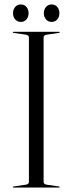

<svg xmlns="http://www.w3.org/2000/svg" viewBox="-20 -843 326 863"><path d="M176 -25Q176 -14.5 192 -12.5L244.5 -5Q248.5 -4.5 248.5 -2.5Q248.5 0 245 0H41Q37.5 0 37.5 -2.5Q37.5 -4.5 41.5 -5L94 -12.5Q110 -14.5 110 -25V-675Q110 -685.5 94 -687.5L41.5 -695Q37.5 -695.5 37.5 -697.5Q37.5 -700 41 -700H245Q248.5 -700 248.5 -697.5Q248.5 -695.5 244.5 -695L192 -687.5Q176 -685.5 176 -675ZM73.5 -744.5Q58 -744.5 48.2 -755.8Q38.5 -767 38.5 -783.5Q38.5 -800.5 48.2 -811.8Q58 -823 73.5 -823Q89.5 -823 99 -811.8Q108.5 -800.5 108.5 -783.5Q108.5 -767 99 -755.8Q89.5 -744.5 73.5 -744.5ZM212 -744.5Q196.5 -744.5 186.8 -755.8Q177 -767 177 -783.5Q177 -800.5 186.8 -811.8Q196.5 -823 212 -823Q228 -823 237.5 -811.8Q247 -800.5 247 -783.5Q247 -767 237.5 -755.8Q228 -744.5 212 -744.5Z"/></svg>

Font: Fraunces 144pt Light
Style: Regular
Weight: 300
Version: Version 1.000;[b76b70a41]